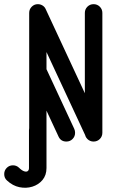

<svg xmlns="http://www.w3.org/2000/svg" viewBox="-48 -679 572 921"><path d="M91 -53.8Q91 -71.2 103.2 -83.5Q115.5 -95.8 133 -95.8Q149.8 -95.8 162.4 -83.5Q175 -71.2 175 -53.8V127Q175 161.5 155.9 184.4Q136.8 207.2 107.1 216.4Q77.5 225.5 45.1 218.9Q12.8 212.2 -14.5 186.8Q-27.8 175 -27.8 156Q-27.8 138.5 -15.6 126.2Q-3.5 114 14 114Q30.8 114 42.8 125.2Q56.8 139 67.8 142.6Q78.8 146.2 84.9 141.8Q91 137.2 91 127ZM92 -617.2Q92 -634.5 104.2 -646.8Q116.5 -659 133.2 -659Q150.8 -659 162.9 -646.8Q175 -634.5 175 -617.2V-42Q175 -24.5 162.9 -12.2Q150.8 0 133.2 0Q116.5 0 104.2 -12.2Q92 -24.5 92 -42ZM308.2 -60.8Q312.2 -52.2 312.2 -42Q312.2 -24.5 300.1 -12.2Q288 0 270.5 0Q244.2 0 233.2 -23L97.5 -314.8Q95.2 -318.8 94 -323.5Q92.8 -328.2 92.8 -333.8Q92.8 -350.2 105 -362.9Q117.2 -375.5 134.8 -375.5Q161 -375.5 172.8 -351.8ZM359 -617.2Q359 -634.5 371.2 -646.8Q383.5 -659 401 -659Q418.5 -659 430.8 -646.8Q443 -634.5 443 -617.2V-42Q443 -24.5 430.8 -12.2Q418.5 0 401 0Q383.5 0 371.2 -12.2Q359 -24.5 359 -42ZM439 -60Q441.2 -56.2 442.1 -51.4Q443 -46.5 443 -42Q443 -24.5 430.8 -12.2Q418.5 0 401 0Q388.2 0 378.2 -6.8Q368.2 -13.5 363.8 -23.8L96 -599Q93.8 -603.8 92.9 -608.1Q92 -612.5 92 -617.2Q92 -634.5 104.2 -646.8Q116.5 -659 133.2 -659Q145.8 -659 156.1 -652.6Q166.5 -646.2 171.2 -635.2Z"/></svg>

Font: Libertine-Super Thin
Style: Regular
Weight: 100
Designer: Bastien Sozeau
Foundry: NBR — Bastien Sozeau
Version: Version 2.003;gftools[0.9.33]